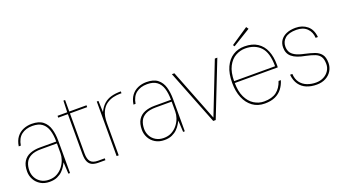

<svg xmlns="http://www.w3.org/2000/svg" viewBox="-57 -1212 3101 1739"><g transform="rotate(-20 1493.5 -342.5)"><path d="M196 12Q145 12 108.5 -10Q72 -32 52.5 -68Q33 -104 33 -145Q33 -205 56 -241.5Q79 -278 120.5 -294.5Q162 -311 216 -311H374Q374 -374 359.5 -420.5Q345 -467 311 -492.5Q277 -518 218 -518Q154 -518 112.5 -486Q71 -454 60 -386H40Q48 -439 73.5 -472.5Q99 -506 137 -522Q175 -538 218 -538Q288 -538 326 -507.5Q364 -477 379 -426Q394 -375 394 -312V0H378L372 -111Q365 -98 352.5 -77Q340 -56 320 -36Q300 -16 269.5 -2Q239 12 196 12ZM196 -8Q241 -8 274 -26.5Q307 -45 329.5 -74Q352 -103 363 -135.5Q374 -168 374 -197V-293H221Q159 -293 122.5 -274Q86 -255 70.5 -222Q55 -189 55 -145Q55 -109 72 -77.5Q89 -46 121 -27Q153 -8 196 -8Z M668 0Q632 0 607.5 -11Q583 -22 570.5 -49Q558 -76 558 -122V-508H465V-526H558L562 -637H578V-526H744V-508H578V-122Q578 -67 599.5 -42.5Q621 -18 671 -18H735V0Z M843 0V-526H859L863 -417Q886 -464 916 -490Q946 -516 986 -527Q1026 -538 1079 -538V-520H1061Q1034 -520 1000 -512.5Q966 -505 934.5 -483.5Q903 -462 883 -420.5Q863 -379 863 -311V0Z M1302 12Q1251 12 1214.5 -10Q1178 -32 1158.5 -68Q1139 -104 1139 -145Q1139 -205 1162 -241.5Q1185 -278 1226.5 -294.5Q1268 -311 1322 -311H1480Q1480 -374 1465.5 -420.5Q1451 -467 1417 -492.5Q1383 -518 1324 -518Q1260 -518 1218.5 -486Q1177 -454 1166 -386H1146Q1154 -439 1179.5 -472.5Q1205 -506 1243 -522Q1281 -538 1324 -538Q1394 -538 1432 -507.5Q1470 -477 1485 -426Q1500 -375 1500 -312V0H1484L1478 -111Q1471 -98 1458.5 -77Q1446 -56 1426 -36Q1406 -16 1375.5 -2Q1345 12 1302 12ZM1302 -8Q1347 -8 1380 -26.5Q1413 -45 1435.5 -74Q1458 -103 1469 -135.5Q1480 -168 1480 -197V-293H1327Q1265 -293 1228.5 -274Q1192 -255 1176.5 -222Q1161 -189 1161 -145Q1161 -109 1178 -77.5Q1195 -46 1227 -27Q1259 -8 1302 -8Z M1774 0 1567 -526H1591L1786 -28L1981 -526H2005L1798 0Z M2269 12Q2201 12 2152.5 -23.5Q2104 -59 2078.5 -121Q2053 -183 2053 -264Q2053 -355 2081 -415.5Q2109 -476 2157.5 -507Q2206 -538 2269 -538Q2345 -538 2394 -505.5Q2443 -473 2466.5 -416Q2490 -359 2490 -283Q2490 -275 2490 -269.5Q2490 -264 2489 -256H2064V-274H2470Q2470 -405 2415.5 -461.5Q2361 -518 2269 -518Q2221 -518 2176.5 -493.5Q2132 -469 2103.5 -414.5Q2075 -360 2075 -269V-260Q2075 -175 2102 -119Q2129 -63 2173.5 -35.5Q2218 -8 2269 -8Q2345 -8 2389 -41Q2433 -74 2454 -138H2476Q2463 -94 2437 -60Q2411 -26 2370 -7Q2329 12 2269 12ZM2187 -569 2177 -584 2345 -697 2360 -675Z M2769 12Q2715 12 2672.5 -5.5Q2630 -23 2603.5 -60Q2577 -97 2571 -155H2593Q2596 -103 2621 -70.5Q2646 -38 2685.5 -23Q2725 -8 2769 -8Q2811 -8 2843.5 -25Q2876 -42 2894.5 -71Q2913 -100 2913 -134Q2913 -181 2897 -205.5Q2881 -230 2848.5 -243Q2816 -256 2764 -267Q2719 -275 2687 -287.5Q2655 -300 2635 -317Q2615 -334 2605.5 -356.5Q2596 -379 2596 -408Q2596 -447 2615.5 -476Q2635 -505 2672 -521.5Q2709 -538 2762 -538Q2827 -538 2872.5 -501Q2918 -464 2925 -390H2903Q2900 -447 2863.5 -482.5Q2827 -518 2762 -518Q2689 -518 2653.5 -487.5Q2618 -457 2618 -408Q2618 -382 2629 -359Q2640 -336 2671 -318Q2702 -300 2760 -288Q2810 -277 2849.5 -263.5Q2889 -250 2912 -221.5Q2935 -193 2935 -137Q2935 -97 2915 -63Q2895 -29 2857.5 -8.5Q2820 12 2769 12Z"/></g></svg>

Font: DM Sans 9pt Thin
Style: Regular
Weight: 250
Version: Version 4.004;gftools[0.9.30]